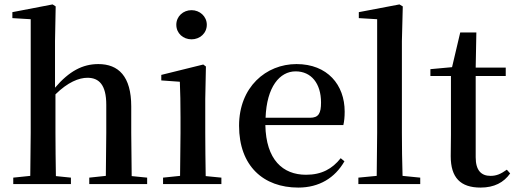

<svg xmlns="http://www.w3.org/2000/svg" viewBox="-20 -833 2336 869"><path d="M458 0H646V-29L576 -36L574 -232V-351C574 -488 516 -543 425 -543C354 -543 293 -511 229 -436V-647L232 -804L218 -813L36 -778V-751L119 -746V-232L117 -37L40 -29V0H301V-29L233 -36C232 -93 231 -177 231 -232V-406C287 -461 337 -481 376 -481C428 -481 461 -449 461 -359V-232L459 -37L384 -29V0Z M847 -655C884 -655 916 -682 916 -721C916 -759 884 -787 847 -787C809 -787 778 -759 778 -721C778 -682 809 -655 847 -655ZM794 0H982V-29L911 -36C910 -93 909 -177 909 -232V-385L912 -532L900 -541L710 -494V-469L794 -463C796 -414 797 -367 797 -300V-232L795 -37L718 -29V0Z M1330 16C1425 16 1496 -28 1539 -103L1522 -117C1484 -69 1436 -42 1365 -42C1260 -42 1184 -110 1181 -267H1534C1538 -284 1540 -303 1540 -328C1540 -449 1462 -543 1322 -543C1184 -543 1062 -439 1062 -264C1062 -81 1173 16 1330 16ZM1182 -300C1187 -440 1246 -510 1318 -510C1389 -510 1433 -455 1433 -369C1433 -320 1422 -300 1383 -300Z M1684 0H1882V-29L1802 -37C1800 -98 1799 -172 1799 -232V-647L1803 -804L1788 -813L1604 -778V-751L1687 -746V-232L1685 -37L1602 -29V0Z M2155 16C2217 16 2260 -7 2289 -48L2274 -65C2247 -46 2228 -37 2200 -37C2158 -37 2133 -62 2133 -121V-489H2269V-527H2133L2136 -686H2063L2026 -529L1928 -520V-489H2021V-223C2021 -185 2020 -161 2020 -126C2020 -29 2064 16 2155 16Z"/></svg>

Font: GenKiMin2 TW SB
Style: Regular
Weight: 600
Version: Version 2.100;PS 2.1;hotconv 16.6.51;makeotf.lib2.5.65220 DE